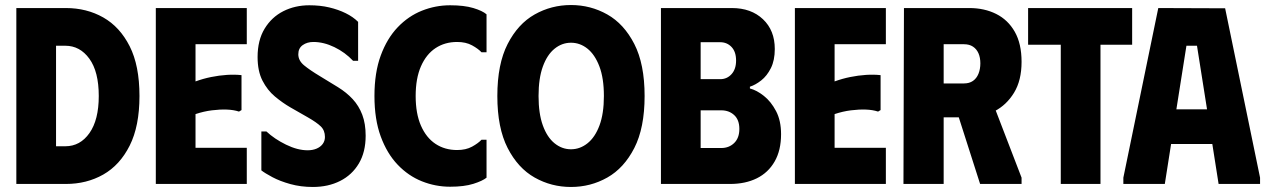

<svg xmlns="http://www.w3.org/2000/svg" viewBox="-20 -732 5039 764"><path d="M242 -700H45V0H242Q325 0 391 -37.5Q457 -75 496 -152.5Q535 -230 535 -350Q535 -471 496 -548Q457 -625 391 -662.5Q325 -700 242 -700ZM240 -150H203V-550H240Q298 -550 335.5 -498.5Q373 -447 373 -350Q373 -255 336 -202.5Q299 -150 240 -150Z M962 -700V-556H758V-408Q788 -419 820 -425.5Q852 -432 883 -434Q914 -436 941 -433V-294L931 -288Q910 -295 882.5 -296Q855 -297 823 -293Q791 -289 758 -278V-144H962V0H600V-700Z M1435 -192Q1435 -127 1408 -81.5Q1381 -36 1333.5 -12Q1286 12 1225 12Q1177 12 1135.5 0.5Q1094 -11 1064 -27Q1034 -43 1020 -54V-209H1040Q1072 -179 1118 -156.5Q1164 -134 1204 -134Q1224 -134 1239.5 -140.5Q1255 -147 1264 -159Q1273 -171 1273 -187Q1273 -213 1256.5 -229Q1240 -245 1205 -265L1135 -305Q1104 -323 1074 -348Q1044 -373 1024.5 -411Q1005 -449 1005 -505Q1005 -572 1033 -618Q1061 -664 1107.5 -687.5Q1154 -711 1211 -711Q1254 -711 1290 -702.5Q1326 -694 1355.5 -679.5Q1385 -665 1405 -645V-490H1385Q1353 -524 1310.5 -544.5Q1268 -565 1227 -565Q1202 -565 1184.5 -552.5Q1167 -540 1167 -516Q1167 -491 1190 -472Q1213 -453 1253 -429L1325 -385Q1359 -364 1383.5 -337.5Q1408 -311 1421.5 -275.5Q1435 -240 1435 -192Z M1470 -350Q1470 -443 1495 -511Q1520 -579 1562.5 -623.5Q1605 -668 1659 -689.5Q1713 -711 1771 -711Q1827 -711 1863.5 -700Q1900 -689 1916 -675V-524H1896Q1883 -538 1858.5 -551.5Q1834 -565 1799 -565Q1750 -565 1713 -540.5Q1676 -516 1655 -468Q1634 -420 1634 -350Q1634 -280 1655 -232Q1676 -184 1713 -159.5Q1750 -135 1799 -135Q1834 -135 1858.5 -148.5Q1883 -162 1896 -176H1916V-25Q1900 -12 1863.5 -0.5Q1827 11 1771 11Q1713 11 1659 -10.5Q1605 -32 1562.5 -76.5Q1520 -121 1495 -189Q1470 -257 1470 -350Z M1959 -350Q1959 -477 2000 -557Q2041 -637 2107.5 -674.5Q2174 -712 2252 -712Q2330 -712 2396.5 -674.5Q2463 -637 2504 -557Q2545 -477 2545 -350Q2545 -223 2504 -143Q2463 -63 2396.5 -25.5Q2330 12 2252 12Q2174 12 2107.5 -25.5Q2041 -63 2000 -143Q1959 -223 1959 -350ZM2123 -350Q2123 -280 2140 -233Q2157 -186 2186.5 -162Q2216 -138 2252 -138Q2288 -138 2318 -162Q2348 -186 2365.5 -233Q2383 -280 2383 -350Q2383 -421 2365 -468Q2347 -515 2317.5 -538.5Q2288 -562 2252 -562Q2216 -562 2186.5 -538Q2157 -514 2140 -467Q2123 -420 2123 -350Z M2610 0H2885Q2946 0 2991.5 -22.5Q3037 -45 3062.5 -89.5Q3088 -134 3088 -198Q3088 -252 3068 -290Q3048 -328 3019.5 -350.5Q2991 -373 2964 -380V-387Q2986 -394 3009 -412Q3032 -430 3047.5 -461Q3063 -492 3063 -537Q3063 -611 3016 -655.5Q2969 -700 2892 -700H2610ZM2768 -143V-293H2850Q2881 -293 2901.5 -274Q2922 -255 2922 -219Q2922 -183 2901.5 -163Q2881 -143 2850 -143ZM2768 -417V-564H2846Q2873 -564 2891 -545Q2909 -526 2909 -491Q2909 -457 2891 -437Q2873 -417 2846 -417Z M3505 -700V-556H3301V-408Q3331 -419 3363 -425.5Q3395 -432 3426 -434Q3457 -436 3484 -433V-294L3474 -288Q3453 -295 3425.5 -296Q3398 -297 3366 -293Q3334 -289 3301 -278V-144H3505V0H3143V-700Z M3577 -700H3735V0H3575ZM3837 -700Q3897 -700 3944 -676.5Q3991 -653 4018 -605.5Q4045 -558 4045 -486Q4045 -412 4015 -363Q3985 -314 3937.5 -289.5Q3890 -265 3837 -265H3654V-700ZM3735 -400H3816Q3837 -400 3851.5 -410Q3866 -420 3873.5 -438.5Q3881 -457 3881 -480Q3881 -503 3873.5 -520Q3866 -537 3851.5 -546.5Q3837 -556 3816 -556H3735ZM3768 -350H3920L4045 -25V0H3880Z M4485 -700V-554H4359V0H4201V-554H4071V-700Z M4450 0V-25L4589 -700L4855 -699L4994 -25V0H4829L4804 -159H4640L4615 0ZM4661 -297H4783L4743 -550H4701Z"/></svg>

Font: Phudu
Style: Bold
Weight: 700
Version: Version 1.005;gftools[0.9.23]